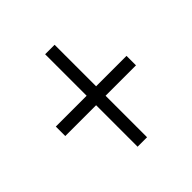

<svg xmlns="http://www.w3.org/2000/svg" viewBox="-130 -741 674 674"><g transform="rotate(-45 207.0 -404.5)"><path d="M184 -175H231V-381H382V-428H231V-634H184V-428H31V-381H184Z"/></g></svg>

Font: Noto Sans Tamil UI ExtraCondensed Light
Style: Regular
Weight: 300
Width: 2
Designer: Jelle Bosma - Monotype Design Team
Foundry: Monotype Imaging Inc.
Version: Version 2.004